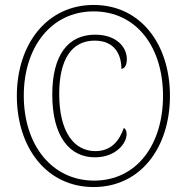

<svg xmlns="http://www.w3.org/2000/svg" viewBox="-20 -745 743 775"><path d="M358 10C547 10 666 -149 666 -358C666 -565 549 -725 358 -725C168 -725 48 -565 48 -358C48 -152 166 10 358 10ZM360 -16C190 -16 76 -159 76 -359C76 -554 186 -699 358 -699C530 -699 638 -556 638 -358C638 -160 531 -16 360 -16ZM363 -110C446 -110 491 -165 491 -204C491 -216 488 -223 480 -229C462 -177 429 -135 365 -135C279 -135 219 -212 219 -366C219 -503 268 -581 362 -581C442 -581 470 -526 470 -467C484 -468 492 -484 492 -506C492 -556 449 -605 364 -605C254 -605 191 -522 191 -363C191 -194 261 -110 363 -110Z"/></svg>

Font: Noto Serif Condensed Thin
Style: Italic
Weight: 100
Width: 3
Italic angle: -12°
Designer: Monotype Design Team
Foundry: Monotype Imaging Inc.
Version: Version 2.013